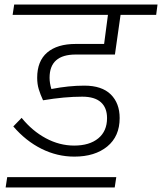

<svg xmlns="http://www.w3.org/2000/svg" viewBox="-20 -705 719 852"><path d="M200 -360Q200 -336 208 -310Q285 -325 354 -325Q432 -325 471.5 -286Q511 -247 511 -181Q511 -100 456 -55Q401 -10 310 -10Q234 -10 164.5 -44.5Q95 -79 39 -144L76 -182Q123 -124 183.5 -91.5Q244 -59 309 -59Q377 -59 416 -91Q455 -123 455 -181Q455 -227 427.5 -251.5Q400 -276 345 -276Q266 -276 171 -260Q159 -286 152 -309Q145 -332 145 -360Q145 -434 189.5 -472Q234 -510 316 -510H442L459 -639H36L43 -685H679L673 -639H515L490 -463H316Q200 -463 200 -360ZM12 81H496L489 127H5Z"/></svg>

Font: FiraGO Light
Style: Italic
Weight: 300
Italic angle: -8°
Designer: bBox Type GmbH
Foundry: bBox Type GmbH
Version: Version 1.001